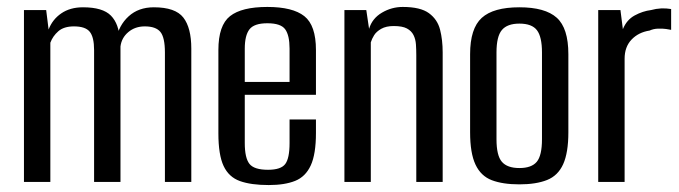

<svg xmlns="http://www.w3.org/2000/svg" viewBox="-20 -524 1955 553"><path d="M49 0V-495H113L120 -439Q131 -468 156.5 -485.5Q182 -503 219 -503Q276 -503 299.5 -479Q323 -455 325 -409H314Q322 -451 350.5 -477Q379 -503 423 -503Q485 -503 508 -473.5Q531 -444 531 -384V0H455V-373Q455 -416 442 -432Q429 -448 397 -448Q369 -448 349.5 -431.5Q330 -415 327 -390V0H251V-380Q251 -417 238.5 -432.5Q226 -448 193 -448Q164 -448 148 -434Q132 -420 125 -401V0Z M754 9Q703 9 671 -2.5Q639 -14 624 -46Q609 -78 609 -140V-380Q609 -451 642.5 -477.5Q676 -504 750 -504Q823 -504 856.5 -477.5Q890 -451 890 -380V-251H685V-112Q685 -69 698.5 -52Q712 -35 752 -35Q789 -35 801.5 -51.5Q814 -68 814 -112V-180H890V-141Q890 -80 875 -47.5Q860 -15 830 -3Q800 9 754 9ZM685 -288H814V-384Q814 -422 801.5 -439.5Q789 -457 750 -457Q712 -457 698.5 -439.5Q685 -422 685 -384Z M972 0V-495H1035L1043 -441Q1052 -471 1080 -487.5Q1108 -504 1140 -504Q1191 -504 1215.5 -486Q1240 -468 1247.5 -438.5Q1255 -409 1255 -373V0H1179V-365Q1179 -381 1178 -396Q1177 -411 1171 -423Q1165 -435 1152 -442Q1139 -449 1114 -449Q1092 -449 1078 -441Q1064 -433 1057.5 -422.5Q1051 -412 1048 -402V0Z M1476 7Q1428 7 1396.5 -5Q1365 -17 1349.5 -50Q1334 -83 1334 -143V-368Q1334 -442 1367.5 -472.5Q1401 -503 1476 -503Q1550 -503 1583.5 -473Q1617 -443 1617 -368V-143Q1617 -84 1602 -51Q1587 -18 1555.5 -5.5Q1524 7 1476 7ZM1476 -40Q1511 -40 1526 -58Q1541 -76 1541 -123V-373Q1541 -418 1526.5 -437Q1512 -456 1476 -456Q1441 -456 1425.5 -437.5Q1410 -419 1410 -373V-123Q1410 -76 1425.5 -58Q1441 -40 1476 -40Z M1703 0V-495H1767L1774 -440Q1785 -467 1808 -479.5Q1831 -492 1855 -495Q1884 -503 1913 -498V-438Q1909 -439 1898.5 -440.5Q1888 -442 1875 -441.5Q1862 -441 1851 -436Q1819 -431 1799 -410Q1779 -389 1779 -355V0Z"/></svg>

Font: Alumni Sans Thin Medium
Style: Regular
Weight: 500
Version: Version 1.018